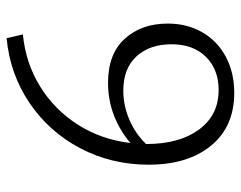

<svg xmlns="http://www.w3.org/2000/svg" viewBox="-92 -612 711 566"><g transform="rotate(-90 263.0 -329.5)"><path d="M476 -190Q476 -133 450.5 -88.5Q425 -44 378.5 -19Q332 6 272 6Q172 6 116 -62.5Q60 -131 60 -246Q60 -356 108.5 -448Q157 -540 242 -597.5Q327 -655 433 -665L444 -617Q360 -609 291 -566.5Q222 -524 178 -455Q134 -386 124 -300Q160 -331 205 -348.5Q250 -366 302 -366Q386 -366 431 -317Q476 -268 476 -190ZM415 -179Q415 -243 379.5 -282Q344 -321 278 -321Q235 -321 193.5 -303.5Q152 -286 121 -254V-252Q121 -156 163.5 -98Q206 -40 280 -40Q341 -40 378 -77.5Q415 -115 415 -179Z"/></g></svg>

Font: Ysabeau Infant Semilight
Style: Regular
Weight: 300
Designer: Christian Thalmann (Catharsis Fonts)
Version: Version 0.003